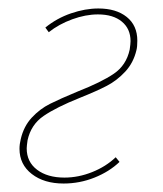

<svg xmlns="http://www.w3.org/2000/svg" viewBox="-20 -430 385 453"><path d="M26 -79Q26 -90 29 -102Q36 -132 55 -152.5Q74 -173 98 -185Q122 -197 163 -214Q219 -236 248.5 -256Q278 -276 286 -313Q288 -327 288 -333Q288 -362 267.5 -379Q247 -396 211 -396Q182 -396 150.5 -384.5Q119 -373 95 -354L87 -365Q114 -387 147.5 -398.5Q181 -410 212 -410Q254 -410 279 -390Q304 -370 304 -334Q304 -320 302 -312Q295 -282 275.5 -261Q256 -240 232 -227.5Q208 -215 168 -199Q113 -177 83 -156.5Q53 -136 45 -99Q43 -85 43 -80Q43 -48 67.5 -29.5Q92 -11 132 -11Q165 -11 197.5 -24Q230 -37 253 -59L262 -48Q238 -25 203 -11Q168 3 130 3Q84 3 55 -19.5Q26 -42 26 -79Z"/></svg>

Font: Ysabeau Thin
Style: Italic
Weight: 200
Italic angle: -12°
Designer: Christian Thalmann (Catharsis Fonts)
Version: Version 0.003